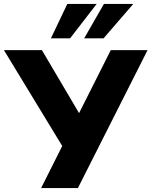

<svg xmlns="http://www.w3.org/2000/svg" viewBox="-49 -961 774 981"><path d="M161 0 269 -215 -29 -705H165L355 -383L517 -705H705L349 0ZM211 -765 295 -941H445L309 -765ZM381 -765 482 -941H632L480 -765Z"/></svg>

Font: Nunito Sans Black
Style: Regular
Weight: 900
Designer: Vernon Adams
Foundry: Vernon Adams
Version: Version 3.006; ttfautohint (v1.8.3)